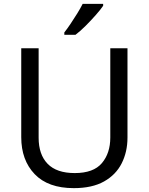

<svg xmlns="http://www.w3.org/2000/svg" viewBox="-20 -964 771 994"><path d="M640 -252Q640 -178 610 -118.5Q580 -59 518.5 -24.5Q457 10 362 10Q229 10 159.5 -62.5Q90 -135 90 -254V-714H180V-251Q180 -164 226.5 -116Q273 -68 367 -68Q464 -68 507.5 -119.5Q551 -171 551 -252V-714H640ZM514 -934Q502 -916 477 -887.5Q452 -859 423.5 -830.5Q395 -802 371 -784H313V-796Q328 -815 345.5 -841Q363 -867 380 -894.5Q397 -922 408 -944H514Z"/></svg>

Font: Noto Sans Lao
Style: Regular
Weight: 400
Designer: Monotype Design Team
Foundry: Monotype Imaging Inc.
Version: Version 2.003; ttfautohint (v1.8.4.7-5d5b)